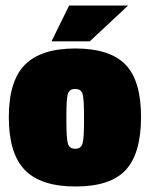

<svg xmlns="http://www.w3.org/2000/svg" viewBox="-20 -667 544 697"><path d="M12 -241.5Q12 -373 70.5 -432Q129 -491 253.5 -491Q378 -491 435 -433Q492 -375 492 -242.5Q492 -110 436.5 -50Q381 10 254.5 10Q128 10 70 -50Q12 -110 12 -241.5ZM221 -252V-228Q221 -164 226.5 -145.5Q232 -127 253 -127Q274 -127 279.5 -145.5Q285 -164 285 -223V-251Q285 -309 279.5 -326.5Q274 -344 253 -344Q232 -344 226.5 -326.5Q221 -309 221 -252ZM445 -647 306 -517H167L231 -647Z"/></svg>

Font: Passion One
Style: Bold
Weight: 700
Designer: Alejandro Lo Celso
Foundry: Fontstage
Version: Version 1.002